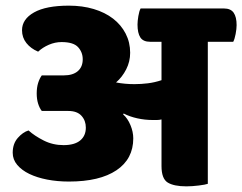

<svg xmlns="http://www.w3.org/2000/svg" viewBox="-20 -650 858 680"><path d="M773 -620Q797 -620 807.5 -605Q818 -590 818 -561Q818 -548 814.5 -529.5Q811 -511 806 -502H716V1Q708 4 684 7Q660 10 640 10Q596 10 574 -3.5Q552 -17 552 -62V-227Q544 -225 536 -225Q528 -225 520 -225Q493 -225 466 -231Q439 -237 418 -248L416 -245Q432 -231 442 -207Q452 -183 452 -160Q452 -87 392.5 -47Q333 -7 224 -7Q183 -7 147 -14Q111 -21 84 -34Q57 -47 41 -66Q25 -85 25 -109Q25 -141 43 -161.5Q61 -182 81 -188Q102 -169 134.5 -152.5Q167 -136 205 -136Q244 -136 264 -152.5Q284 -169 284 -198Q284 -223 268.5 -240Q253 -257 222 -257H128Q120 -267 115 -283Q110 -299 110 -319Q110 -340 115 -356Q120 -372 128 -383H206Q238 -383 255.5 -398Q273 -413 273 -440Q273 -465 256.5 -483Q240 -501 198 -501Q175 -501 153 -491.5Q131 -482 115 -467Q89 -478 73.5 -497.5Q58 -517 58 -543Q58 -582 100.5 -606Q143 -630 224 -630Q272 -630 312 -618Q352 -606 380.5 -584Q409 -562 425 -531Q441 -500 441 -463Q441 -432 427 -404.5Q413 -377 391 -358Q422 -352 456 -352Q480 -352 504 -355Q528 -358 552 -366V-502H512Q487 -502 477 -517.5Q467 -533 467 -563Q467 -575 470 -593Q473 -611 478 -620Z"/></svg>

Font: Baloo
Style: Regular
Weight: 400
Designer: Sarang Kulkarni and Ek Type
Foundry: Ek Type
Version: Version 1.443;PS 1.000;hotconv 16.6.51;makeotf.lib2.5.65220;